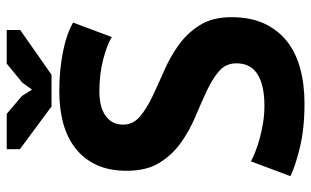

<svg xmlns="http://www.w3.org/2000/svg" viewBox="-197 -713 924 570"><g transform="rotate(-90 265.0 -428.0)"><path d="M362 -188Q362 -220 338.5 -240Q315 -260 279.5 -276.5Q244 -293 202.5 -310.5Q161 -328 125.5 -353.5Q90 -379 66.5 -417Q43 -455 43 -514Q43 -565 60 -602.5Q77 -640 108.5 -665Q140 -690 183 -702Q226 -714 279 -714Q340 -714 394 -703.5Q448 -693 483 -673L440 -558Q418 -572 374 -583.5Q330 -595 279 -595Q231 -595 205.5 -576Q180 -557 180 -525Q180 -495 203.5 -475Q227 -455 262.5 -438Q298 -421 339.5 -403Q381 -385 416.5 -359.5Q452 -334 475.5 -296.5Q499 -259 499 -203Q499 -147 480.5 -106.5Q462 -66 428.5 -39Q395 -12 347.5 1Q300 14 243 14Q168 14 111 0Q54 -14 27 -28L71 -145Q82 -139 99.5 -132Q117 -125 139 -119Q161 -113 185.5 -109Q210 -105 236 -105Q297 -105 329.5 -125.5Q362 -146 362 -188ZM328 -737H234L107 -831V-870H212L265 -825L284 -795L305 -824L361 -870H461V-830Z"/></g></svg>

Font: PTSans
Style: Bold
Weight: 700
Designer: A.Korolkova, O.Umpeleva, V.Yefimov
Foundry: ParaType Ltd
Version: Version 2.003W OFL